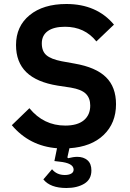

<svg xmlns="http://www.w3.org/2000/svg" viewBox="-20 -730 650 960"><path d="M312 210Q231.4 210 196.8 167L240.2 116.2Q263.7 145 304.2 145Q323.7 145 335.9 138.2Q348.1 131.3 348.1 118.2Q348.1 85 275.9 78.1L252 75.2L265.1 11.2Q127.4 0.5 39.1 -104L127 -189Q198.2 -102.1 306.2 -102.1Q367.2 -102.1 399.2 -128.7Q431.2 -155.3 431.2 -202.1Q431.2 -239.3 409.4 -261Q387.7 -282.7 334 -292L269 -301.8Q163.1 -318.8 111.6 -369.1Q60.1 -419.4 60.1 -504.9Q60.1 -598.6 128.2 -654.3Q196.3 -710 312 -710Q463.4 -710 549.8 -606.9L461.9 -522.9Q403.3 -596.2 305.2 -596.2Q249 -596.2 219 -574.7Q189 -553.2 189 -513.2Q189 -473.6 212.2 -453.9Q235.4 -434.1 288.1 -423.8L353 -412.1Q459.5 -393.6 509.8 -344.2Q560.1 -294.9 560.1 -209Q560.1 -114.7 498.5 -55.4Q437 3.9 327.1 11.2L316.9 57.1L320.8 61Q347.2 54.2 366.2 54.2Q397.9 54.2 417.5 71.3Q437 88.4 437 122.1Q437 167 401.4 188.5Q365.7 210 312 210Z"/></svg>

Font: Anuphan SemiBold
Style: Bold
Weight: 600
Designer: Mike Abbink, Paul van der Laan, Pieter van Rosmalen, Mint Tantisuwanna
Foundry: Bold Monday; Cadson Demak
Version: Version 3.002;hotconv 1.0.109;makeotfexe 2.5.65596